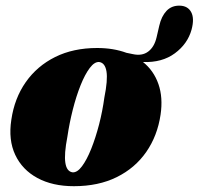

<svg xmlns="http://www.w3.org/2000/svg" viewBox="-20 -645 701 678"><path d="M323 -475.5Q380.5 -475.5 426.5 -458.5Q431.5 -458 448.5 -454Q481.5 -446.5 503.2 -462.8Q525 -479 533 -513.5L542.5 -554.5Q550 -587.5 568.2 -606.8Q586.5 -626 615.5 -625Q643.5 -624 655.2 -602Q667 -580 656.5 -540.5Q642.5 -490 597.5 -456.8Q552.5 -423.5 485 -426Q523 -395.5 539.5 -348Q556 -300.5 547 -240Q536 -165.5 496.5 -108.5Q457 -51.5 392.2 -19.5Q327.5 12.5 241 12.5Q165.5 12.5 112 -16.5Q58.5 -45.5 33.8 -98.2Q9 -151 20 -222Q31 -298 71 -355Q111 -412 175 -443.8Q239 -475.5 323 -475.5ZM236 -36.5Q252.5 -35 269.5 -57.8Q286.5 -80.5 302 -119.2Q317.5 -158 329.8 -205.2Q342 -252.5 348.5 -300.5Q361 -362.5 356 -392.8Q351 -423 330.5 -426Q314 -427.5 297 -405Q280 -382.5 264.5 -343.8Q249 -305 237 -257.5Q225 -210 218 -162.5Q206 -100.5 210.8 -70Q215.5 -39.5 236 -36.5Z"/></svg>

Font: Fraunces 72pt Black
Style: Italic
Weight: 900
Italic angle: -16°
Version: Version 1.000;[b76b70a41]